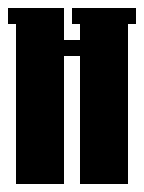

<svg xmlns="http://www.w3.org/2000/svg" viewBox="-20 -460 360 480"><path d="M0 -440H140V-360H180V-400H160V-440H320V-400H300V0H180V-320H140V0H20V-400H0Z"/></svg>

Font: SOV_poster
Style: Bold
Weight: 700
Version: Version 1.00